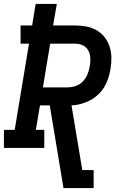

<svg xmlns="http://www.w3.org/2000/svg" viewBox="-27 -755 647 980"><path d="M297 205 227 -217H177L156 -92H199V0H-7V-92H48L121 -532H78V-625H137L155 -735H263L244 -625H358Q387 -625 415 -619.5Q443 -614 467 -600Q491 -586 507.5 -564.5Q524 -543 532.5 -516.5Q541 -490 541.5 -461Q542 -432 537 -403Q533 -379 525.5 -355.5Q518 -332 505 -310.5Q492 -289 473 -271.5Q454 -254 432 -242.5Q410 -231 386 -224.5Q362 -218 338 -217L393 113H451V205ZM317 -309Q338 -309 359 -316Q380 -323 395.5 -339Q411 -355 419.5 -375.5Q428 -396 431 -417Q435 -437 434 -458Q433 -479 424 -496.5Q415 -514 397 -523Q379 -532 358 -532H229L192 -309Z"/></svg>

Font: Iosevka Slab SmBdExObl
Style: Regular
Weight: 600
Width: 7
Italic angle: -9°
Monospace: yes
Designer: Belleve Invis
Foundry: Belleve Invis
Version: Version 11.1.0; ttfautohint (v1.8.3)